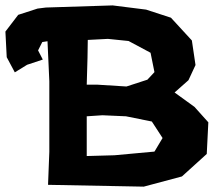

<svg xmlns="http://www.w3.org/2000/svg" viewBox="-69 -697 811 717"><path d="M102.5 -668.9 71.3 -665 -1 -641.6 -48.8 -579.1 -43.9 -483.4 -13.7 -426.8 32.2 -455.1 90.8 -474.6 73.2 -508.8 88.9 -540 108.4 -543 115.2 -393.6V-129.9L110.4 -6.8L467.8 0L610.4 -38.1L703.1 -122.1L709 -240.2L657.2 -297.9L583 -351.6L634.8 -397.5L661.1 -454.1L647.5 -545.9L569.3 -630.9L476.6 -661.1L351.6 -676.8ZM254.9 -262.7 313.5 -266.6 401.4 -262.7 498 -243.2 538.1 -181.6 507.8 -130.9 358.4 -117.2 254.9 -114.3V-191.4ZM257.8 -482.4 258.8 -547.9 334 -551.8 411.1 -543.9 493.2 -500 507.8 -427.7 481.4 -399.4 403.3 -374 293 -380.9H254.9Z"/></svg>

Font: MaokenAssortedSans-Lite
Style: Lite
Weight: 400
Version: Version 1.400